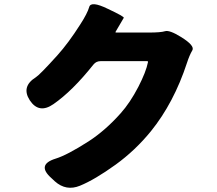

<svg xmlns="http://www.w3.org/2000/svg" viewBox="-20 -839 1040 920"><path d="M363 51Q297 78 243 30L227 15Q153 -50 247 -79Q302 -96 405 -162Q485 -214 558 -296Q603 -346 643 -423Q680 -495 689 -541Q690 -546 685 -546H462Q441 -546 428 -530Q327 -403 236 -340Q167 -292 123 -358Q80 -424 152 -469Q170 -480 255 -574Q308 -633 364 -721Q399 -775 407.5 -805.5Q416 -836 496 -797Q577 -759 573 -753.5Q569 -748 534 -687Q532 -683 537 -683H693Q750 -683 771 -689.5Q792 -696 847 -662Q915 -620 901.5 -597.5Q888 -575 876 -538Q813 -346 703 -210Q628 -118 534 -50Q434 22 363 51Z"/></svg>

Font: Resource Han Rounded JP Heavy
Style: Regular
Weight: 900
Designer: Cyano Hao (round all glyphs); Ryoko NISHIZUKA 西塚涼子 (kana, bopomofo & ideographs); Paul D. Hunt (Latin, Greek & Cyrillic)
Foundry: Cyano Hao
Version: 0.990